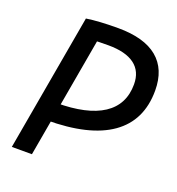

<svg xmlns="http://www.w3.org/2000/svg" viewBox="-128 -808 842 912"><g transform="rotate(20 293.0 -351.5)"><path d="M32.7 0 154.8 -693.4H256.3L134.3 0ZM88.4 -175.8 104.5 -268.6H159.2Q315.4 -268.6 396 -321.5Q476.6 -374.5 476.6 -477.5Q476.6 -543 431.4 -576.7Q386.2 -610.4 298.8 -610.4Q201.2 -610.4 138.7 -600.6L154.8 -693.4Q217.3 -703.1 314.9 -703.1Q446.3 -703.1 513.7 -647.5Q581.1 -591.8 581.1 -483.9Q581.1 -332 470.2 -253.9Q359.4 -175.8 143.1 -175.8Z"/></g></svg>

Font: Cascadia Mono NF
Style: Italic
Weight: 400
Italic angle: -10°
Monospace: yes
Designer: Aaron Bell
Foundry: Saja Typeworks
Version: Version 2404.023